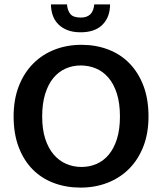

<svg xmlns="http://www.w3.org/2000/svg" viewBox="-20 -844 738 874"><path d="M351 -640Q417 -640 473 -618.5Q529 -597 569.5 -555.5Q610 -514 633 -453.5Q656 -393 656 -314Q656 -237 632.5 -177Q609 -117 567.5 -75.5Q526 -34 469.5 -12Q413 10 347 10Q281 10 225 -11Q169 -32 128.5 -73Q88 -114 65 -174.5Q42 -235 42 -314Q42 -391 65.5 -451.5Q89 -512 130.5 -554Q172 -596 228.5 -618Q285 -640 351 -640ZM172 -314Q172 -255 186 -212Q200 -169 224.5 -140.5Q249 -112 281.5 -98Q314 -84 351 -84Q388 -84 420 -98Q452 -112 475.5 -140.5Q499 -169 512.5 -212Q526 -255 526 -314Q526 -374 512 -418Q498 -462 473.5 -490.5Q449 -519 416.5 -532.5Q384 -546 347 -546Q310 -546 278 -531.5Q246 -517 222.5 -488.5Q199 -460 185.5 -416Q172 -372 172 -314ZM285 -824Q287 -796 300.5 -780Q314 -764 348 -764Q404 -764 409 -824H481Q481 -766 446.5 -731.5Q412 -697 347 -697Q311 -697 285.5 -707.5Q260 -718 243.5 -735.5Q227 -753 219.5 -776Q212 -799 212 -824Z"/></svg>

Font: Mukta Vaani SemiBold
Style: Regular
Weight: 600
Designer: Noopur Datye, Girish Dalvi, Yashodeep Gholap, Pallavi Karambelkar
Foundry: Ek Type
Version: Version 2.538;PS 1.000;hotconv 16.6.51;makeotf.lib2.5.65220;